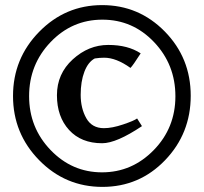

<svg xmlns="http://www.w3.org/2000/svg" viewBox="-20 -731 798 752"><path d="M380 -711Q524 -711 625.5 -607.5Q727 -504 727 -356Q727 -208 626.5 -103.5Q526 1 381 1Q236 1 133.5 -103.5Q31 -208 31 -355Q31 -502 133.5 -606.5Q236 -711 380 -711ZM379.5 -56Q497 -56 582 -143Q667 -230 667 -354Q667 -478 583.5 -566Q500 -654 381 -654Q262 -654 178 -566Q94 -478 94 -354.5Q94 -231 178 -143.5Q262 -56 379.5 -56ZM387 -229Q419 -229 462 -243.5Q505 -258 517 -267L536 -237Q436 -170 380 -170Q298 -170 250.5 -222Q203 -274 203 -358Q203 -442 265 -498.5Q327 -555 404 -555Q481 -555 531 -522Q501 -475 491 -465Q435 -505 388 -505Q371 -505 351 -502Q325 -488 310.5 -450Q296 -412 296 -359.5Q296 -307 318 -268Q340 -229 387 -229Z"/></svg>

Font: Asul
Style: Regular
Weight: 400
Designer: Mariela Monsalve
Foundry: Mariela Monsalve
Version: Version 1.002